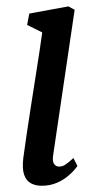

<svg xmlns="http://www.w3.org/2000/svg" viewBox="-20 -586 304 616"><path d="M113 10Q94.5 10 79.5 2.2Q64.5 -5.5 57.5 -25.2Q50.5 -45 55 -81Q59 -112 65.5 -154.8Q72 -197.5 79.2 -244.8Q86.5 -292 93.8 -338Q101 -384 106.8 -421.8Q112.5 -459.5 115.5 -482L67 -506L74 -542.5L199.5 -565.5L219.5 -554.5L150.5 -88Q147.5 -68.5 153.5 -60Q159.5 -51.5 169.5 -51.5Q180 -51.5 189.8 -57.8Q199.5 -64 215.5 -79L228.5 -53.5Q218 -38.5 201.2 -23.8Q184.5 -9 162.5 0.5Q140.5 10 113 10Z"/></svg>

Font: Merriweather 24pt SemiCondensed
Style: Italic
Weight: 400
Width: 4
Italic angle: -7.8°
Designer: Eben Sorkin
Foundry: Eben Sorkin
Version: Version 2.101